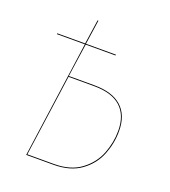

<svg xmlns="http://www.w3.org/2000/svg" viewBox="-126 -773 767 866"><g transform="rotate(20 257.0 -340.0)"><path d="M456 -243Q456 -185 434 -129.5Q412 -74 361 -37Q310 0 229 0H99L177 -559H43V-563H177L194 -680H198L181 -563H325L324 -559H181L158 -400H281Q367 -400 411.5 -360Q456 -320 456 -243ZM452 -243Q452 -318 409 -357Q366 -396 281 -396H158L103 -4H230Q310 -4 360 -41.5Q410 -79 431 -133.5Q452 -188 452 -243Z"/></g></svg>

Font: Fira Sans Condensed Four
Style: Italic
Weight: 100
Width: 3
Italic angle: -8°
Designer: bBox Type GmbH & Carrois Corporate GbR & Edenspiekermann AG
Foundry: bBox Type GmbH & Carrois Corporate GbR & Edenspiekermann AG
Version: Version 4.301